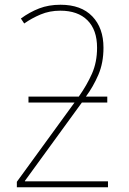

<svg xmlns="http://www.w3.org/2000/svg" viewBox="-20 -789 543 809"><path d="M235 -769Q322 -769 369 -720Q416 -671 416 -588Q416 -524 394.5 -474Q373 -424 342 -382H432V-357H325L85 -27V-25H435V0H51V-23L294 -357H100V-382H312Q346 -430 367.5 -478.5Q389 -527 389 -588Q389 -663 348.5 -703.5Q308 -744 234 -744Q189 -744 151 -728Q113 -712 82 -690L68 -711Q105 -738 145 -753.5Q185 -769 235 -769Z"/></svg>

Font: Noto Sans SemiCondensed Thin
Style: Regular
Weight: 100
Width: 4
Designer: Monotype Design Team
Foundry: Monotype Imaging Inc.
Version: Version 2.013; ttfautohint (v1.8.4.7-5d5b)